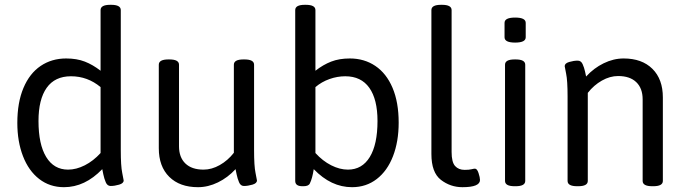

<svg xmlns="http://www.w3.org/2000/svg" viewBox="-20 -772 2850 798"><path d="M52 -261Q52 -346 77.5 -406.5Q103 -467 149 -498Q195 -529 255 -529Q299 -529 332.5 -516Q366 -503 398 -478V-730Q398 -752 438 -752H442Q482 -752 482 -730V-148Q482 -82 488 -53.5Q494 -25 494 -22Q494 -10 475 -4.5Q456 1 440 1Q426 1 419.5 -14.5Q413 -30 409.5 -47Q406 -64 405 -69Q333 6 246 6Q187 6 143 -28Q99 -62 75.5 -123Q52 -184 52 -261ZM398 -136V-410Q344 -455 275 -455Q208 -455 174 -407Q140 -359 140 -269Q140 -172 172 -119.5Q204 -67 263 -67Q297 -67 332.5 -85Q368 -103 398 -136Z M640 -156V-503Q640 -525 680 -525H684Q724 -525 724 -503V-164Q724 -118 750.5 -92.5Q777 -67 826 -67Q860 -67 893.5 -86Q927 -105 952 -137V-503Q952 -525 992 -525H996Q1036 -525 1036 -503V-148Q1036 -82 1042 -53.5Q1048 -25 1048 -22Q1048 -10 1029 -4.5Q1010 1 994 1Q980 1 973.5 -14.5Q967 -30 963.5 -47Q960 -64 959 -69Q927 -34 886 -14Q845 6 803 6Q727 6 683.5 -37Q640 -80 640 -156Z M1284 -69Q1278 -30 1268 -10Q1263 2 1241 2H1237Q1207 2 1207 -20V-730Q1207 -752 1247 -752H1251Q1291 -752 1291 -730V-478Q1323 -503 1356.5 -516Q1390 -529 1434 -529Q1494 -529 1540 -498Q1586 -467 1611.5 -407Q1637 -347 1637 -262Q1637 -184 1613.5 -123Q1590 -62 1546 -28Q1502 6 1443 6Q1356 6 1284 -69ZM1549 -269Q1549 -359 1515 -407Q1481 -455 1415 -455Q1382 -455 1349.5 -443.5Q1317 -432 1291 -410V-136Q1321 -103 1356.5 -85Q1392 -67 1426 -67Q1485 -67 1517 -119.5Q1549 -172 1549 -269Z M1773 -132V-730Q1773 -752 1813 -752H1817Q1857 -752 1857 -730V-140Q1857 -98 1871.5 -82Q1886 -66 1911 -66Q1930 -66 1939.5 -68.5Q1949 -71 1954 -71Q1963 -71 1969 -52.5Q1975 -34 1975 -24Q1975 6 1902 6Q1852 6 1812.5 -24.5Q1773 -55 1773 -132Z M2079 -20V-503Q2079 -525 2119 -525H2123Q2163 -525 2163 -503V-20Q2163 2 2123 2H2119Q2079 2 2079 -20ZM2077 -617V-677Q2077 -699 2121 -699Q2165 -699 2165 -677V-617Q2165 -595 2121 -595Q2077 -595 2077 -617Z M2339 -20V-371Q2339 -437 2333 -465.5Q2327 -494 2327 -497Q2327 -509 2346 -514.5Q2365 -520 2381 -520Q2395 -520 2401.5 -505.5Q2408 -491 2411.5 -475Q2415 -459 2416 -454Q2448 -489 2489 -509Q2530 -529 2572 -529Q2648 -529 2691.5 -486Q2735 -443 2735 -367V-20Q2735 2 2695 2H2691Q2651 2 2651 -20V-359Q2651 -405 2624.5 -430.5Q2598 -456 2549 -456Q2515 -456 2481.5 -437Q2448 -418 2423 -386V-20Q2423 2 2383 2H2379Q2339 2 2339 -20Z"/></svg>

Font: Asap-Regular
Style: Regular
Weight: 400
Designer: Pablo Cosgaya
Foundry: Omnibus-Type
Version: Version 2.000; ttfautohint (v1.8)